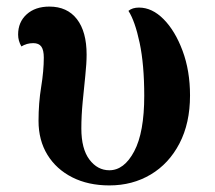

<svg xmlns="http://www.w3.org/2000/svg" viewBox="-20 -548 652 583"><path d="M312 15Q248 15 199.5 -9.5Q151 -34 124 -78Q97 -122 97 -181Q97 -235 105 -284Q113 -333 113 -373Q113 -396 105.5 -406.5Q98 -417 81 -417Q71 -417 62 -414.5Q53 -412 45 -407Q35 -424 35 -443Q35 -481 61 -504.5Q87 -528 130 -528Q184 -528 213.5 -490Q243 -452 243 -382Q243 -356 239 -318Q235 -280 231 -238Q227 -196 227 -158Q227 -96 251.5 -63.5Q276 -31 312 -31Q357 -31 387.5 -88.5Q418 -146 418 -257Q418 -352 404 -418Q390 -484 370 -515Q382 -525 402 -525Q442 -525 477 -489.5Q512 -454 534.5 -393.5Q557 -333 557 -258Q557 -174 525 -112.5Q493 -51 437.5 -18Q382 15 312 15Z"/></svg>

Font: Arima Thin
Style: Bold
Weight: 700
Version: Version 1.100